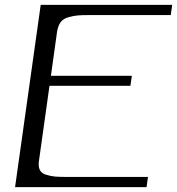

<svg xmlns="http://www.w3.org/2000/svg" viewBox="-20 -770 728 790"><path d="M688.5 -750 682.6 -708H349.6Q316.4 -708 299.8 -706.5Q283.2 -705.1 261.7 -699.2Q240.2 -693.4 229.5 -678.7Q218.8 -664.1 214.8 -639.6L189.5 -458H522.5L516.6 -417H183.6L140.6 -110.4Q136.7 -85.9 143.6 -71.3Q150.4 -56.6 170.4 -50.8Q190.4 -44.9 206.5 -43.5Q222.7 -42 255.9 -42H588.9L583 0H42L147.5 -750Z"/></svg>

Font: okolaks
Style: RegularItalic
Weight: 500
Italic angle: -8°
Version: Version 000.6.0